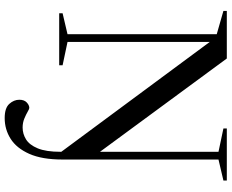

<svg xmlns="http://www.w3.org/2000/svg" viewBox="-104 -650 988 819"><g transform="rotate(90 389.5 -241.0)"><path d="M661 -14.5Q661 73 636.8 127.5Q612.5 182 572.5 207.2Q532.5 232.5 484 232.5Q441.5 232.5 423.8 213Q406 193.5 406 170Q406 149 417.8 138.2Q429.5 127.5 441 127.5Q445 127.5 457 134.5Q469 141.5 486.5 148.8Q504 156 524.5 156Q551.5 156 575 141.5Q598.5 127 613.2 91.8Q628 56.5 628 -6V-9L159.5 -642V-35.5L259 -14.5V0H37V-14.5L126.5 -35.5V-672L27 -700.5V-715H230L628 -174V-679.5L528.5 -700.5V-715H750.5V-700.5L661 -679.5Z"/></g></svg>

Font: Newsreader 72pt
Style: Regular
Weight: 400
Designer: Hugues Gentile
Foundry: Production Type
Version: Version 1.003; ttfautohint (v1.8.3)